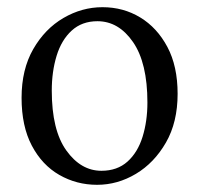

<svg xmlns="http://www.w3.org/2000/svg" viewBox="-20 -501 555 534"><path d="M250 13Q193 13 145 -14.5Q97 -42 68.5 -96Q40 -150 40 -229Q40 -308 72.5 -364.5Q105 -421 156.5 -451Q208 -481 265 -481Q323 -481 370 -452.5Q417 -424 445.5 -370.5Q474 -317 474 -240Q474 -161 441.5 -104.5Q409 -48 358 -17.5Q307 13 250 13ZM262 -26Q306 -26 334.5 -51.5Q363 -77 376.5 -120.5Q390 -164 390 -216Q390 -326 350 -384Q310 -442 251 -442Q208 -442 179.5 -416Q151 -390 137.5 -346Q124 -302 124 -249Q124 -139 164.5 -82.5Q205 -26 262 -26Z"/></svg>

Font: Source Serif 4 Subhead
Style: Regular
Weight: 400
Designer: Frank Grießhammer
Foundry: Adobe Systems Incorporated
Version: Version 4.004;hotconv 1.0.117;makeotfexe 2.5.65602